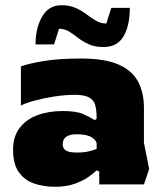

<svg xmlns="http://www.w3.org/2000/svg" viewBox="-20 -705 631 735"><path d="M190 10Q147 10 110.5 -2.5Q74 -15 52 -46Q30 -77 30 -132Q30 -182 55 -215Q80 -248 123 -264Q166 -280 220 -280Q272 -280 298 -268.5Q324 -257 343 -245L350 -251Q350 -281 345 -301Q340 -321 322 -331.5Q304 -342 266 -342Q229 -342 187.5 -335.5Q146 -329 111.5 -319.5Q77 -310 60 -301V-451Q91 -462 148.5 -471.5Q206 -481 290 -481Q380 -481 432.5 -458.5Q485 -436 508 -393.5Q531 -351 531 -292V-159L551 -58L531 1H360V-48L350 -53Q342 -45 322 -30Q302 -15 269 -2.5Q236 10 190 10ZM275 -121Q302 -121 321.5 -126Q341 -131 350 -135V-154Q350 -167 331.5 -179Q313 -191 274 -191Q220 -191 220 -153Q220 -137 232 -129Q244 -121 275 -121ZM376 -525Q343 -525 320 -535.5Q297 -546 279 -560Q261 -574 244 -584.5Q227 -595 206 -595L187 -535H116Q116 -597 141 -641Q166 -685 216 -685Q247 -685 270 -674.5Q293 -664 311.5 -650Q330 -636 348 -625.5Q366 -615 387 -615L406 -675H477Q477 -607 453 -566Q429 -525 376 -525Z"/></svg>

Font: Rowdies
Style: Regular
Weight: 400
Designer: Jaikishan Patel
Version: Version 1.000; ttfautohint (v1.8.3)